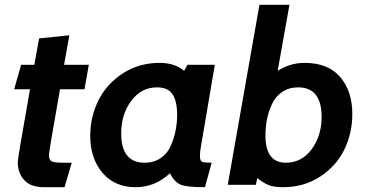

<svg xmlns="http://www.w3.org/2000/svg" viewBox="-20 -770 1522 800"><path d="M279 -92 249 10H163Q108 10 81 -19.5Q54 -49 54 -95Q54 -111 105 -398H39L68 -500H123L143 -610L269 -623L247 -500H350L332 -398H230Q184 -139 184 -124Q184 -103 196 -97.5Q208 -92 244 -92Z M875 -500 817 -158Q813 -135 813 -120Q813 -100 822 -96Q831 -92 862 -92L834 10Q759 10 733 -0.5Q707 -11 688 -48Q626 10 545 10Q458 10 407 -50Q356 -110 356 -204Q356 -282 389.5 -350.5Q423 -419 490.5 -463.5Q558 -508 645 -508Q708 -508 747 -475L761 -500ZM634 -406Q569 -406 527 -350Q485 -294 485 -214Q485 -92 583 -92Q622 -92 650.5 -112Q679 -132 692.5 -164.5Q706 -197 712 -228Q718 -259 718 -292Q718 -348 699 -377Q680 -406 634 -406Z M1159 10Q1121 10 1099 1Q1077 -8 1052 -28L1046 0H929L1061 -750H1186L1137 -475Q1189 -508 1249 -508Q1347 -508 1397.5 -449Q1448 -390 1448 -295Q1448 -216 1415 -147.5Q1382 -79 1314.5 -34.5Q1247 10 1159 10ZM1222 -406Q1184 -406 1156 -387Q1128 -368 1113.5 -337Q1099 -306 1092.5 -273Q1086 -240 1086 -206Q1086 -92 1171 -92Q1237 -92 1278.5 -148Q1320 -204 1320 -283Q1320 -406 1222 -406Z"/></svg>

Font: Cabin
Style: Bold Italic
Weight: 700
Designer: Pablo Impallari
Foundry: Pablo Impallari. www.impallari.com Igino Marini. www.ikern.com
Version: Version 1.005